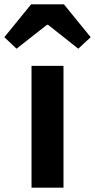

<svg xmlns="http://www.w3.org/2000/svg" viewBox="-66 -863 437 883"><path d="M226 -280V-560H79V0H152H226ZM15 -767 -46 -692 10 -639 150 -749H155L294 -639L351 -692L228 -843H152H77Z"/></svg>

Font: GenSekiGothic2 TW B
Style: Regular
Weight: 700
Version: Version 2.100;PS 2.1;hotconv 16.6.51;makeotf.lib2.5.65220 DE